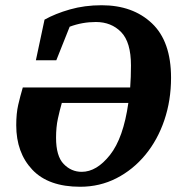

<svg xmlns="http://www.w3.org/2000/svg" viewBox="-20 -695 673 733"><path d="M286 18Q165 18 103.5 -47Q42 -112 42 -217Q42 -262 49.5 -294.5Q57 -327 67 -361H477Q480 -400 480 -445Q480 -534 442.5 -572.5Q405 -611 346 -611Q294 -611 246 -593L195 -465H117L150 -620Q191 -643 247 -659Q303 -675 368 -675Q487 -675 560 -606Q633 -537 633 -398Q633 -312 607.5 -236.5Q582 -161 535 -104Q488 -47 424.5 -14.5Q361 18 286 18ZM292 -39Q349 -39 400 -103.5Q451 -168 470 -302H216Q208 -274 201 -242Q194 -210 194 -169Q194 -99 223 -69Q252 -39 292 -39Z"/></svg>

Font: Source Serif Pro
Style: Bold Italic
Weight: 700
Italic angle: -12°
Designer: Frank Grießhammer
Foundry: Adobe Systems Incorporated
Version: Version 3.001;hotconv 1.0.111;makeotfexe 2.5.65597